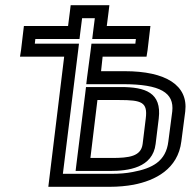

<svg xmlns="http://www.w3.org/2000/svg" viewBox="-20 -694 734 739"><path d="M548 -501 556 -569 559 -594H534H391L398 -649L401 -674H376H277H252L249 -649L242 -594H97H72L69 -569L61 -501L57 -476H82H227L169 0L166 25H191H403C435 25 467 22 494 17C577 1 665 -43 678 -150L693 -265C705 -366 618 -420 460 -420H369L375 -476H519H544L548 -501ZM501 -526H357H332L329 -501L315 -395L312 -370H337H453C598 -370 651 -337 643 -265L628 -150C619 -73 566 -46 491 -32C466 -27 439 -25 409 -25H222L281 -501L284 -526H259H114L116 -544H261H286L289 -569L296 -624H345L338 -569L335 -544H360H503L501 -526ZM410 -86H328L355 -309H439C525 -309 549 -301 541 -238L529 -140C523 -92 477 -86 410 -86ZM403 -36C474 -36 568 -48 579 -140L591 -238C603 -338 539 -359 445 -359H336H311L308 -334L274 -61L271 -36H296H403Z"/></svg>

Font: Gamestation Text Outline
Style: Italic
Weight: 400
Designer: Jonas Hecksher
Foundry: Jonas Hecksher, Playtypeª, e-types AS
Version: Version 1.003